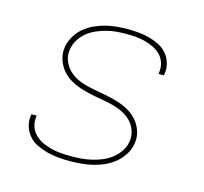

<svg xmlns="http://www.w3.org/2000/svg" viewBox="-84 -621 767 722"><g transform="rotate(15 300.0 -260.0)"><path d="M245 8Q223 8 200.5 6Q178 4 157 -1.5Q136 -7 117 -16Q98 -25 84 -40.5Q70 -56 63.5 -76.5Q57 -97 60 -120Q61 -121 61 -122.5Q61 -124 61 -125H82Q82 -124 81.5 -123Q81 -122 81 -121Q78 -101 84 -83Q90 -65 103 -52Q116 -39 133 -31Q150 -23 168.5 -18.5Q187 -14 206 -12.5Q225 -11 245 -11Q265 -11 284.5 -12.5Q304 -14 324 -18.5Q344 -23 363.5 -31Q383 -39 400 -52Q417 -65 429 -83Q441 -101 444 -121Q448 -146 438.5 -169Q429 -192 410.5 -207Q392 -222 369 -230.5Q346 -239 321.5 -243.5Q297 -248 272.5 -252.5Q248 -257 224.5 -264Q201 -271 180 -282.5Q159 -294 143.5 -312Q128 -330 120.5 -353.5Q113 -377 117 -403Q121 -424 132.5 -444Q144 -464 162 -479Q180 -494 200.5 -503.5Q221 -513 242.5 -518.5Q264 -524 285.5 -526Q307 -528 328 -528Q350 -528 371.5 -526Q393 -524 413.5 -518.5Q434 -513 452.5 -503.5Q471 -494 484 -478.5Q497 -463 503 -442.5Q509 -422 505 -400Q505 -399 504.5 -397.5Q504 -396 504 -395H483Q484 -396 484 -397Q484 -398 484 -400Q487 -419 482 -436.5Q477 -454 465 -467Q453 -480 437 -488Q421 -496 403 -501Q385 -506 366.5 -507.5Q348 -509 328 -509Q309 -509 290 -507.5Q271 -506 252 -501Q233 -496 214 -488Q195 -480 179 -467Q163 -454 152 -436.5Q141 -419 138 -400Q133 -374 143 -351Q153 -328 171 -313Q189 -298 212 -289.5Q235 -281 259.5 -276.5Q284 -272 308.5 -267.5Q333 -263 356.5 -256Q380 -249 401 -237.5Q422 -226 437.5 -208.5Q453 -191 461 -167Q469 -143 464 -118Q461 -96 448 -75.5Q435 -55 416.5 -40Q398 -25 376.5 -15.5Q355 -6 333 -1Q311 4 289 6Q267 8 245 8Z"/></g></svg>

Font: Iosevka SS04 Thin Extended
Style: Italic
Weight: 100
Width: 7
Italic angle: -9°
Monospace: yes
Designer: Belleve Invis
Foundry: Belleve Invis
Version: Version 19.0.0; ttfautohint (v1.8.4)